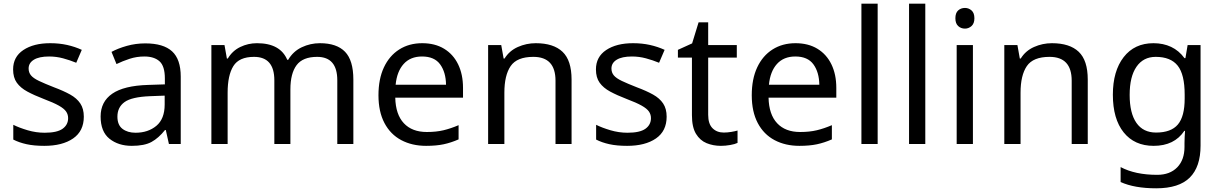

<svg xmlns="http://www.w3.org/2000/svg" viewBox="-20 -780 6608 1040"><path d="M434 -148Q434 -70 376 -30Q318 10 220 10Q164 10 123.5 1Q83 -8 52 -24V-104Q84 -88 129.5 -74.5Q175 -61 222 -61Q289 -61 319 -82.5Q349 -104 349 -140Q349 -160 338 -176Q327 -192 298.5 -208Q270 -224 217 -244Q165 -264 128 -284Q91 -304 71 -332Q51 -360 51 -404Q51 -472 106.5 -509Q162 -546 252 -546Q301 -546 343.5 -536.5Q386 -527 423 -510L393 -440Q359 -454 322 -464Q285 -474 246 -474Q192 -474 163.5 -456.5Q135 -439 135 -409Q135 -387 148 -371.5Q161 -356 191.5 -341.5Q222 -327 273 -307Q324 -288 360 -268Q396 -248 415 -219.5Q434 -191 434 -148Z M767 -545Q865 -545 912 -502Q959 -459 959 -365V0H895L878 -76H874Q839 -32 800.5 -11Q762 10 694 10Q621 10 573 -28.5Q525 -67 525 -149Q525 -229 588 -272.5Q651 -316 782 -320L873 -323V-355Q873 -422 844 -448Q815 -474 762 -474Q720 -474 682 -461.5Q644 -449 611 -433L584 -499Q619 -518 667 -531.5Q715 -545 767 -545ZM793 -259Q693 -255 654.5 -227Q616 -199 616 -148Q616 -103 643.5 -82Q671 -61 714 -61Q782 -61 827 -98.5Q872 -136 872 -214V-262Z M1713 -546Q1804 -546 1849 -499.5Q1894 -453 1894 -349V0H1807V-345Q1807 -472 1698 -472Q1620 -472 1586.5 -427Q1553 -382 1553 -296V0H1466V-345Q1466 -472 1356 -472Q1275 -472 1244 -422Q1213 -372 1213 -278V0H1125V-536H1196L1209 -463H1214Q1239 -505 1281.5 -525.5Q1324 -546 1372 -546Q1498 -546 1536 -456H1541Q1568 -502 1614.5 -524Q1661 -546 1713 -546Z M2267 -546Q2336 -546 2385.5 -516Q2435 -486 2461.5 -431.5Q2488 -377 2488 -304V-251H2121Q2123 -160 2167.5 -112.5Q2212 -65 2292 -65Q2343 -65 2382.5 -74.5Q2422 -84 2464 -102V-25Q2423 -7 2383 1.5Q2343 10 2288 10Q2212 10 2153.5 -21Q2095 -52 2062.5 -113.5Q2030 -175 2030 -264Q2030 -352 2059.5 -415Q2089 -478 2142.5 -512Q2196 -546 2267 -546ZM2266 -474Q2203 -474 2166.5 -433.5Q2130 -393 2123 -321H2396Q2395 -389 2364 -431.5Q2333 -474 2266 -474Z M2882 -546Q2978 -546 3027 -499.5Q3076 -453 3076 -349V0H2989V-343Q2989 -472 2869 -472Q2780 -472 2746 -422Q2712 -372 2712 -278V0H2624V-536H2695L2708 -463H2713Q2739 -505 2785 -525.5Q2831 -546 2882 -546Z M3591 -148Q3591 -70 3533 -30Q3475 10 3377 10Q3321 10 3280.5 1Q3240 -8 3209 -24V-104Q3241 -88 3286.5 -74.5Q3332 -61 3379 -61Q3446 -61 3476 -82.5Q3506 -104 3506 -140Q3506 -160 3495 -176Q3484 -192 3455.5 -208Q3427 -224 3374 -244Q3322 -264 3285 -284Q3248 -304 3228 -332Q3208 -360 3208 -404Q3208 -472 3263.5 -509Q3319 -546 3409 -546Q3458 -546 3500.5 -536.5Q3543 -527 3580 -510L3550 -440Q3516 -454 3479 -464Q3442 -474 3403 -474Q3349 -474 3320.5 -456.5Q3292 -439 3292 -409Q3292 -387 3305 -371.5Q3318 -356 3348.5 -341.5Q3379 -327 3430 -307Q3481 -288 3517 -268Q3553 -248 3572 -219.5Q3591 -191 3591 -148Z M3900 -62Q3920 -62 3941 -65.5Q3962 -69 3975 -73V-6Q3961 1 3935 5.5Q3909 10 3885 10Q3843 10 3807.5 -4.5Q3772 -19 3750 -55Q3728 -91 3728 -156V-468H3652V-510L3729 -545L3764 -659H3816V-536H3971V-468H3816V-158Q3816 -109 3839.5 -85.5Q3863 -62 3900 -62Z M4289 -546Q4358 -546 4407.5 -516Q4457 -486 4483.5 -431.5Q4510 -377 4510 -304V-251H4143Q4145 -160 4189.5 -112.5Q4234 -65 4314 -65Q4365 -65 4404.5 -74.5Q4444 -84 4486 -102V-25Q4445 -7 4405 1.5Q4365 10 4310 10Q4234 10 4175.5 -21Q4117 -52 4084.5 -113.5Q4052 -175 4052 -264Q4052 -352 4081.5 -415Q4111 -478 4164.5 -512Q4218 -546 4289 -546ZM4288 -474Q4225 -474 4188.5 -433.5Q4152 -393 4145 -321H4418Q4417 -389 4386 -431.5Q4355 -474 4288 -474Z M4734 0H4646V-760H4734Z M4992 0H4904V-760H4992Z M5207 -737Q5227 -737 5242.5 -723.5Q5258 -710 5258 -681Q5258 -653 5242.5 -639Q5227 -625 5207 -625Q5185 -625 5170 -639Q5155 -653 5155 -681Q5155 -710 5170 -723.5Q5185 -737 5207 -737ZM5250 -536V0H5162V-536Z M5678 -546Q5774 -546 5823 -499.5Q5872 -453 5872 -349V0H5785V-343Q5785 -472 5665 -472Q5576 -472 5542 -422Q5508 -372 5508 -278V0H5420V-536H5491L5504 -463H5509Q5535 -505 5581 -525.5Q5627 -546 5678 -546Z M6228 -546Q6281 -546 6323.5 -526Q6366 -506 6396 -465H6401L6413 -536H6483V9Q6483 124 6424.5 182Q6366 240 6243 240Q6125 240 6050 206V125Q6129 167 6248 167Q6317 167 6356.5 126.5Q6396 86 6396 16V-5Q6396 -17 6397 -39.5Q6398 -62 6399 -71H6395Q6341 10 6229 10Q6125 10 6066.5 -63Q6008 -136 6008 -267Q6008 -395 6066.5 -470.5Q6125 -546 6228 -546ZM6240 -472Q6173 -472 6136 -418.5Q6099 -365 6099 -266Q6099 -167 6135.5 -114.5Q6172 -62 6242 -62Q6323 -62 6360 -105.5Q6397 -149 6397 -246V-267Q6397 -377 6359 -424.5Q6321 -472 6240 -472Z"/></svg>

Font: Noto Sans Medefaidrin
Style: Regular
Weight: 400
Designer: Dalton Maag Ltd
Foundry: Dalton Maag Ltd
Version: Version 1.002; ttfautohint (v1.8.4.7-5d5b)